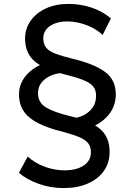

<svg xmlns="http://www.w3.org/2000/svg" viewBox="-20 -735 668 980"><path d="M305.5 225Q236.5 225 175.2 202.5Q114 180 76.5 147L121.5 64Q158.5 98 209 116.2Q259.5 134.5 309 134.5Q370 134.5 407 110Q444 85.5 444 42.5Q444 15.5 431.2 -2.2Q418.5 -20 387.5 -33.8Q356.5 -47.5 302 -62Q224.5 -81 175 -106.2Q125.5 -131.5 101.2 -167Q77 -202.5 77 -254Q77 -293 95.8 -325.5Q114.5 -358 147.8 -381.8Q181 -405.5 225 -418.2Q269 -431 319.5 -430L316.5 -363.5Q277.5 -364 245 -351.2Q212.5 -338.5 193.2 -315.2Q174 -292 174 -259.5Q174 -210.5 216 -186Q258 -161.5 336.5 -142.5Q441 -118.5 490.2 -77.2Q539.5 -36 539.5 40Q539.5 96.5 509.8 138Q480 179.5 427.2 202.2Q374.5 225 305.5 225ZM321.5 -63V-128.5Q363.5 -128.5 397.2 -142.5Q431 -156.5 450.8 -183Q470.5 -209.5 470.5 -247Q470.5 -276 454.5 -294.8Q438.5 -313.5 402.5 -327.5Q366.5 -341.5 307.5 -356Q202 -382 155 -423.8Q108 -465.5 108 -538Q108 -589 136.5 -629.2Q165 -669.5 214.8 -692.2Q264.5 -715 329 -715Q392 -715 448 -696Q504 -677 546 -641L504 -556.5Q480.5 -578.5 450.8 -593.8Q421 -609 388.2 -617.2Q355.5 -625.5 323.5 -625.5Q268.5 -625.5 234.8 -602Q201 -578.5 201 -539.5Q201 -509.5 216 -491.2Q231 -473 263.5 -460.8Q296 -448.5 347 -436Q457 -410.5 514 -369.5Q571 -328.5 571 -254.5Q571 -196.5 538 -153.5Q505 -110.5 448.8 -86.8Q392.5 -63 321.5 -63Z"/></svg>

Font: Geologica Roman
Style: Regular
Weight: 400
Designer: Sindre Bremnes, Frode Helland
Foundry: Monokrom Skriftforlag AS
Version: Version 1.010;gftools[0.9.28]